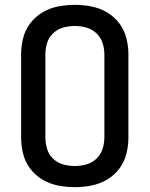

<svg xmlns="http://www.w3.org/2000/svg" viewBox="-20 -763 616 791"><path d="M288 8Q322 8 356 1.5Q390 -5 420 -22.5Q450 -40 471 -67.5Q492 -95 500.5 -128.5Q509 -162 509 -197V-539Q509 -573 500.5 -606.5Q492 -640 471 -667.5Q450 -695 420 -712.5Q390 -730 356 -736.5Q322 -743 288 -743Q254 -743 220 -736.5Q186 -730 156 -712.5Q126 -695 105 -667.5Q84 -640 75.5 -606.5Q67 -573 67 -539V-197Q67 -162 75.5 -128.5Q84 -95 105 -67.5Q126 -40 156 -22.5Q186 -5 220 1.5Q254 8 288 8ZM288 -79Q264 -79 240.5 -85.5Q217 -92 199 -109Q181 -126 174 -149.5Q167 -173 167 -197V-539Q167 -563 174 -586Q181 -609 199 -626Q217 -643 240.5 -649.5Q264 -656 288 -656Q312 -656 335.5 -649.5Q359 -643 377 -626Q395 -609 402.5 -586Q410 -563 410 -539V-197Q410 -173 402.5 -149.5Q395 -126 377 -109Q359 -92 335.5 -85.5Q312 -79 288 -79Z"/></svg>

Font: Iosevka Sparkle Medium
Style: Regular
Weight: 500
Designer: Belleve Invis
Foundry: Belleve Invis
Version: Version 4.5.0; ttfautohint (v1.8.3)